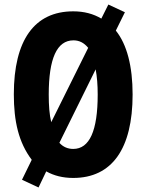

<svg xmlns="http://www.w3.org/2000/svg" viewBox="-20 -775 646 847"><path d="M565 -358C565 -483 540 -579 491 -640L531 -721L458 -755L427 -693C392 -714 351 -725 303 -725C132 -725 41 -598 41 -359C41 -240 62 -147 120 -70L77 18L150 52L184 -19C218 0 257 10 303 10C474 10 565 -119 565 -358ZM195 -358C195 -517 231 -597 304 -597C330 -597 351 -586 369 -564L206 -236C198 -269 195 -309 195 -358ZM411 -358C411 -198 375 -118 303 -118C279 -118 258 -127 242 -145L402 -469C408 -437 411 -400 411 -358Z"/></svg>

Font: Noto Sans Arabic UI XCn XBd
Style: Regular
Weight: 800
Width: 2
Designer: Monotype Design Team, Nadine Chahine and Nizar Qandah
Foundry: Monotype Imaging Inc.
Version: Version 2.010